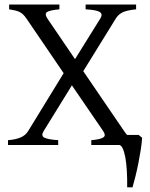

<svg xmlns="http://www.w3.org/2000/svg" viewBox="-20 -635 655 841"><path d="M576.2 -594.2Q558.6 -592.3 544.7 -589.6Q530.8 -586.9 520 -582.3Q509.3 -577.6 501.2 -570.6Q493.2 -563.5 486.8 -553.2L344.7 -323.2L522.9 -62Q530.3 -50.8 536.6 -43.9H587.4L602.5 -31.7Q601.1 -8.3 596.7 20.3Q592.3 48.8 586.4 78.4Q580.6 107.9 573.7 135.7Q566.9 163.6 560.5 185.5H537.1Q537.6 147.9 535.6 114.3Q533.7 80.6 529.1 55.2Q524.4 29.8 517.3 14.9Q510.3 0 501 0H379.9V-21Q401.4 -22.9 414.6 -26.1Q427.7 -29.3 433.6 -33.9Q439.5 -38.6 438.7 -45.4Q438 -52.2 431.2 -62L294.9 -261.2L171.9 -62Q158.2 -40.5 174.1 -32.2Q189.9 -23.9 234.9 -21V0H15.1V-21Q46.9 -23.4 69.3 -32.5Q91.8 -41.5 104 -62L258.8 -314.5L96.2 -553.2Q88.9 -564 82 -570.8Q75.2 -577.6 66.7 -582Q58.1 -586.4 47.1 -589.1Q36.1 -591.8 20 -594.2V-615.2H240.2V-594.2Q198.7 -590.3 186.3 -582.5Q173.8 -574.7 188 -553.2L308.6 -376L418.9 -553.2Q425.8 -564.5 424.8 -571.5Q423.8 -578.6 415.5 -583.3Q407.2 -587.9 392.1 -590.3Q377 -592.8 355 -594.2V-615.2H576.2Z"/></svg>

Font: Noto Serif Devanagari
Style: Bold
Weight: 700
Designer: Monotype Design Team
Foundry: Monotype Imaging Inc.
Version: Version 1.01